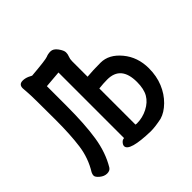

<svg xmlns="http://www.w3.org/2000/svg" viewBox="-137 -622 774 774"><g transform="rotate(-45 250.0 -235.0)"><path d="M306 22Q187 19 187 -12Q187 -19 194 -27Q201 -35 210 -35V-409L138 -403V-291Q138 -186 127 -116Q116 -46 84 7Q77 18 61 18Q45 18 30.5 6Q16 -6 16 -15Q16 -22 20 -30Q51 -80 59 -139Q67 -198 67 -281Q67 -417 65 -438Q63 -459 63 -466Q63 -488 85 -488Q98 -488 112 -482L126 -475Q210 -482 221.5 -487Q233 -492 247 -492Q263 -492 276 -474Q289 -456 289 -445Q289 -434 285 -424.5Q281 -415 281 -402V-314Q314 -317 358 -317Q405 -317 442.5 -272Q480 -227 480 -163Q480 -119 465 -82.5Q450 -46 423.5 -20Q397 6 369 14Q331 22 306 22ZM288 -40Q321 -40 350 -55Q379 -70 393 -94Q407 -118 407 -158Q407 -250 329 -250Q307 -250 281 -247V-41Z"/></g></svg>

Font: LXGW WenKai Mono Medium
Style: Regular
Weight: 500
Monospace: yes
Designer: LXGW / Fontworks Inc.
Foundry: LXGW / Fontworks Inc.
Version: Version 1.520; June 14, 2025